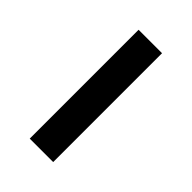

<svg xmlns="http://www.w3.org/2000/svg" viewBox="9 -874 404 404"><g transform="rotate(-45 211.0 -672.0)"><path d="M372.9 -637.4H49V-707.2H372.9Z"/></g></svg>

Font: Pretendard Variable
Style: Regular
Weight: 400
Designer: Base glyphs from Inter by Rasmus Andersson; Hangul glyphs from Noto Sans CJK(Source Han Sans) by Jang Soo-young and Kang
Foundry: Kil Hyung-jin
Version: Version 1.100;FEAKit 1.0